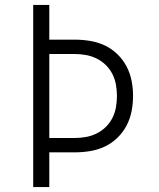

<svg xmlns="http://www.w3.org/2000/svg" viewBox="-20 -755 640 775"><path d="M114 0V-735H179V-595H281Q312 -595 343 -590Q374 -585 402 -572Q430 -559 453 -537Q476 -515 490.5 -487.5Q505 -460 511 -429.5Q517 -399 517 -368Q517 -336 511 -305.5Q505 -275 490.5 -247.5Q476 -220 453 -198Q430 -176 402 -163Q374 -150 343 -145Q312 -140 281 -140H179V0ZM281 -198Q304 -198 326.5 -202Q349 -206 369.5 -216Q390 -226 406.5 -242Q423 -258 433.5 -278.5Q444 -299 448 -322Q452 -345 452 -368Q452 -390 448 -413Q444 -436 433.5 -456.5Q423 -477 406.5 -493Q390 -509 369.5 -519Q349 -529 326.5 -533Q304 -537 281 -537H179V-198Z"/></svg>

Font: Iosevka Custom Light Extended
Style: Regular
Weight: 300
Width: 7
Monospace: yes
Designer: Belleve Invis
Foundry: Belleve Invis
Version: Version 11.2.4; ttfautohint (v1.8.4)